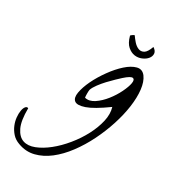

<svg xmlns="http://www.w3.org/2000/svg" viewBox="-440 -730 1010 1130"><g transform="rotate(30 64.5 -165.5)"><path d="M-132.8 275.4Q-163.1 264.6 -182.1 243.2Q-201.2 221.7 -211.4 196.8Q-221.7 171.9 -224.1 146.5Q-226.6 121.1 -223.1 101.6Q-219.7 82 -211.4 71.8Q-203.1 61.5 -192.4 66.4Q-193.4 151.4 -172.4 194.8Q-151.4 238.3 -117.7 249.5Q-84 260.7 -41.5 244.1Q1 227.5 44.4 192.9Q87.9 158.2 127.4 109.9Q167 61.5 194.3 9.3Q221.7 -43 233.4 -94.2Q245.1 -145.5 232.4 -187.5Q144.5 -124 95.7 -107.4Q46.9 -90.8 27.8 -106Q8.8 -121.1 15.6 -160.2Q22.5 -199.2 44.9 -246.1Q67.4 -293 101.6 -340.3Q135.7 -387.7 171.9 -419.9Q208 -452.1 241.7 -460.9Q275.4 -469.7 297.9 -440.4Q320.3 -410.2 326.2 -358.9Q332 -307.6 323.2 -245.1Q314.5 -182.6 292.5 -114.3Q270.5 -45.9 238.3 19Q206.1 84 164.6 139.6Q123 195.3 75.2 232.4Q27.3 269.5 -25.4 282.7Q-78.1 295.9 -132.8 275.4ZM66.4 -209Q65.4 -206.1 64.9 -198.2Q64.5 -190.4 64.5 -181.6Q64.5 -172.9 64.9 -165Q65.4 -157.2 66.4 -154.3Q97.7 -146.5 130.9 -168.9Q164.1 -191.4 191.9 -226.6Q219.7 -261.7 238.8 -300.8Q257.8 -339.8 262.2 -366.2Q266.6 -392.6 252 -396Q237.3 -399.4 198.2 -364.3Q186.5 -353.5 167 -335Q147.5 -316.4 127.4 -294.9Q107.4 -273.4 90.3 -250.5Q73.2 -227.5 66.4 -209ZM265.6 -614.3Q288.1 -599.6 289.1 -581.5Q290 -563.5 277.3 -547.9Q264.6 -532.2 241.7 -522.5Q218.8 -512.7 194.3 -516.1Q169.9 -519.5 147.5 -539.1Q125 -558.6 113.3 -601.6Q111.3 -602.5 114.3 -605.5Q117.2 -608.4 121.1 -611.3Q125 -614.3 129.4 -616.7Q133.8 -619.1 135.7 -619.1Q145.5 -604.5 161.6 -585.9Q177.7 -567.4 196.3 -560.1Q214.8 -552.7 232.9 -563Q251 -573.2 265.6 -614.3Z"/></g></svg>

Font: Nothing You Could Do
Style: Regular
Weight: 400
Version: Version 1.005